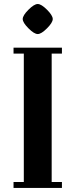

<svg xmlns="http://www.w3.org/2000/svg" viewBox="-20 -929 373 949"><path d="M120.6 -789.1Q92.3 -817.4 92.3 -835Q92.3 -852.5 120.6 -880.9Q148.9 -909.2 166.5 -909.2Q184.1 -909.2 212.4 -880.9Q240.7 -852.5 240.7 -835Q240.7 -817.4 212.4 -789.1Q184.1 -760.7 166.5 -760.7Q148.9 -760.7 120.6 -789.1ZM46.9 0V-29.3H97.7V-664.1H46.9V-693.4H286.1V-664.1H235.4V-29.3H286.1V0Z"/></svg>

Font: Monomachus
Style: Medium
Weight: 500
Designer: Alexey Kryukov
Version: Version 1.0